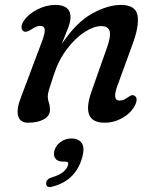

<svg xmlns="http://www.w3.org/2000/svg" viewBox="-20 -488 636 780"><path d="M75.5 -361Q68 -366 67.5 -377.2Q67 -388.5 75.5 -401.5Q95 -431 131.5 -449.5Q168 -468 204.5 -468Q266.5 -468 266.5 -418.5Q266.5 -400 256.8 -374.8Q247 -349.5 230.5 -308.5Q289.5 -397 353.5 -432.5Q417.5 -468 471 -468Q531.5 -468 538.8 -424.8Q546 -381.5 518 -307L457.5 -141Q434.5 -79.5 465.5 -79.5Q473.5 -79.5 481.2 -82.2Q489 -85 500 -93Q508 -98.5 514.2 -100.8Q520.5 -103 527.5 -98.5Q542.5 -87.5 527.5 -58.5Q511 -28 477.2 -8.8Q443.5 10.5 405 10.5Q306.5 10.5 352 -117L413.5 -291.5Q431 -340 425.5 -361Q420 -382 391 -382Q361.5 -382 324 -358Q286.5 -334 252.5 -289.5Q218.5 -245 198.5 -184Q184 -140.5 179 -123.5Q174 -106.5 174 -95.5Q174 -84.5 178.5 -71Q183 -57.5 183 -41.5Q183 -17.5 158.2 -3.5Q133.5 10.5 93.5 10.5Q61 10.5 53.5 -17.8Q46 -46 67.5 -99L147.5 -311.5Q163.5 -352.5 161.8 -367.8Q160 -383 142.5 -383Q129 -383 106.5 -368Q97 -362 89.5 -359.8Q82 -357.5 75.5 -361ZM236.5 168.5Q214 168.5 205 156Q196 143.5 201 124Q207 102 227 88.2Q247 74.5 270.5 74.5Q298 74.5 311.5 92.5Q325 110.5 314.5 149.5Q302.5 195 272.8 226Q243 257 193.5 270Q167.5 277 167.5 257.5Q167.5 239 191 232.5Q222.5 223 237.5 210Q252.5 197 256.5 182Q260 168.5 245.5 168.5Z"/></svg>

Font: Fraunces 9pt SuperSoft
Style: Italic
Weight: 400
Italic angle: -16°
Version: Version 1.000;[b76b70a41]